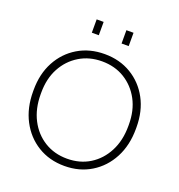

<svg xmlns="http://www.w3.org/2000/svg" viewBox="-157 -1023 1087 1165"><g transform="rotate(20 387.0 -440.5)"><path d="M387 11Q290 11 215 -35Q140 -81 97.5 -162Q55 -243 55 -349V-359Q55 -463 97.5 -542Q140 -621 215 -666Q290 -711 387 -711Q484 -711 559 -666Q634 -621 676.5 -542Q719 -463 719 -359V-349Q719 -243 676.5 -162Q634 -81 559 -35Q484 11 387 11ZM387 -36Q470 -36 533.5 -75.5Q597 -115 633.5 -185.5Q670 -256 670 -349V-359Q670 -450 633.5 -518Q597 -586 533.5 -625Q470 -664 387 -664Q305 -664 241 -625Q177 -586 140.5 -518Q104 -450 104 -359V-349Q104 -256 140.5 -185.5Q177 -115 241 -75.5Q305 -36 387 -36ZM460 -806V-892H506V-806ZM268 -806V-892H313V-806Z"/></g></svg>

Font: SUSE Thin ExtraLight
Style: Regular
Weight: 250
Version: Version 1.000